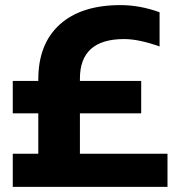

<svg xmlns="http://www.w3.org/2000/svg" viewBox="-20 -732 708 752"><path d="M30 -130H130V-288H30V-415H130V-421Q130 -560 214 -636Q298 -712 452 -712Q528 -712 605 -684V-550Q524 -579 466 -579Q293 -579 293 -424V-415H533V-288H293V-130H636V0H30Z"/></svg>

Font: Chess Sans
Style: Bold
Weight: 700
Designer: Wolf Bōese
Foundry: Wolf Bōese
Version: Version 7.223